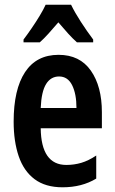

<svg xmlns="http://www.w3.org/2000/svg" viewBox="-20 -786 488 816"><path d="M229 -553Q319 -553 366 -486Q413 -419 413 -309V-241H153Q155 -85 262 -85Q295 -85 325.5 -94Q356 -103 389 -125V-27Q328 10 246 10Q173 10 127 -24.5Q81 -59 59.5 -122Q38 -185 38 -269Q38 -406 86.5 -479.5Q135 -553 229 -553ZM231 -461Q196 -461 176 -429Q156 -397 153 -327H305Q305 -387 286.5 -424Q268 -461 231 -461ZM282 -766Q298 -733 323.5 -693.5Q349 -654 376 -618V-606H307Q289 -622 269.5 -643.5Q250 -665 228 -691Q206 -665 185.5 -642.5Q165 -620 149 -606H80V-618Q96 -639 114.5 -666Q133 -693 149 -719.5Q165 -746 174 -766Z"/></svg>

Font: Noto Sans Bengali ExtraCondensed SemiBold
Style: Regular
Weight: 600
Width: 2
Designer: Joana Ranito - Universal Thirst; Jelle Bosma - Monotype Design Team
Foundry: Universal Thirst ehf.
Version: Version 3.000; ttfautohint (v1.8.4.7-5d5b)